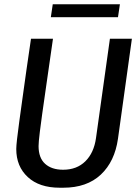

<svg xmlns="http://www.w3.org/2000/svg" viewBox="-20 -867 640 897"><path d="M259 10Q163.5 10 109.8 -39.8Q56 -89.5 56 -170.8Q56 -184.2 59.6 -217.1Q63.2 -250 70 -298.9Q76.8 -347.8 85.2 -409Q93.8 -470.2 103.6 -540.5Q113.5 -610.8 124.8 -686H227.5Q209 -558 196.9 -472.9Q184.8 -387.8 177.2 -335Q169.8 -282.2 166.4 -253.4Q163 -224.5 161.6 -209.6Q160.2 -194.8 160.2 -184.5Q160.2 -129.2 190.9 -101.6Q221.5 -74 275 -74Q338.8 -74 378.8 -113.5Q418.8 -153 428.5 -222L493.5 -686H596.2L531.2 -219.2Q516.2 -112.5 451 -51.2Q385.8 10 275.8 10ZM217.5 -786.8 226.5 -847.2H540.2L531.2 -786.8Z"/></svg>

Font: Chivo Mono Medium
Style: Italic
Weight: 500
Italic angle: -8.05°
Monospace: yes
Designer: Hector Gatti
Foundry: Omnibus-Type
Version: Version 1.008